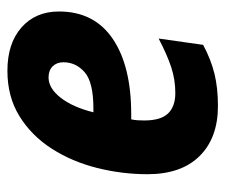

<svg xmlns="http://www.w3.org/2000/svg" viewBox="-65 -533 608 518"><g transform="rotate(90 239.0 -274.0)"><path d="M171 10Q97 10 54 -28Q11 -66 11 -129Q11 -224 84.5 -274Q158 -324 288 -324H302Q304 -333 304.5 -342Q305 -351 305 -359Q305 -404 286 -423.5Q267 -443 231 -443Q195 -443 161.5 -432Q128 -421 84 -398L101 -518Q140 -539 178.5 -548.5Q217 -558 266 -558Q352 -558 401 -508.5Q450 -459 450 -368Q450 -299 433 -231.5Q416 -164 381 -109.5Q346 -55 293.5 -22.5Q241 10 171 10ZM189 -101Q218 -101 243.5 -133.5Q269 -166 283 -222H273Q202 -222 175 -198.5Q148 -175 148 -141Q148 -123 159 -112Q170 -101 189 -101Z"/></g></svg>

Font: Noto Sans Condensed ExtraBold
Style: Italic
Weight: 800
Width: 3
Italic angle: -12°
Designer: Monotype Design Team
Foundry: Monotype Imaging Inc.
Version: Version 2.013; ttfautohint (v1.8.4.7-5d5b)